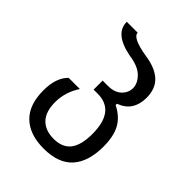

<svg xmlns="http://www.w3.org/2000/svg" viewBox="-210 -841 949 949"><g transform="rotate(45 264.0 -367.0)"><path d="M265 0Q168 0 114.5 -51Q61 -102 61 -203Q61 -292 106 -335H184Q144 -275 143 -204Q143 -136 175.5 -102.5Q208 -69 266 -69Q327 -69 356 -106.5Q385 -144 385 -222Q385 -381 262 -381H234V-444H270Q317 -444 342 -468Q367 -492 367 -524Q367 -557 337 -587Q307 -617 242 -626Q112 -651 113 -734H189Q189 -700 295 -682Q370 -672 409 -637Q448 -602 448 -537Q448 -492 428 -460.5Q408 -429 365 -413V-404Q419 -377 443.5 -333Q468 -289 468 -216Q468 -111 418 -55.5Q368 0 265 0Z"/></g></svg>

Font: PlemolJP
Style: Regular
Weight: 400
Monospace: yes
Version: v2.0.4; ttfautohint (v1.8.4.7-5d5b-dirty) -l 6 -r 45 -G 200 